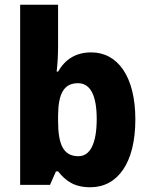

<svg xmlns="http://www.w3.org/2000/svg" viewBox="-20 -780 631 810"><path d="M225 -583V-760H65V0H191L216 -57H225C257 -17 293 10 361 10C476 10 551 -92 551 -276C551 -458 476 -559 365 -559C298 -559 254 -528 225 -478H219C223 -512 225 -550 225 -583ZM309 -429C361 -429 388 -378 388 -278C388 -174 360 -121 311 -121C248 -121 225 -169 225 -270V-294C226 -384 249 -429 309 -429Z"/></svg>

Font: Noto Sans Myanmar SemiCondensed ExtraBold
Style: Regular
Weight: 800
Width: 4
Designer: Monotype Design Team
Foundry: Monotype Imaging Inc.
Version: Version 2.107